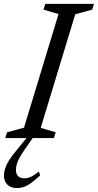

<svg xmlns="http://www.w3.org/2000/svg" viewBox="-45 -702 498 976"><path d="M252.5 -630.5 176 -653 185.5 -682.5H432.5L423.5 -653L337.5 -629.5L162 -52L238 -29.5L229 0H-18L-9 -29.5L77 -53ZM36 162Q36 182 47 193.2Q58 204.5 78.5 204.5Q93.5 204.5 109.2 198Q125 191.5 153 170.5L159 189.5Q122 224.5 96.2 239.2Q70.5 254 41 254Q9.5 254 -7.8 236.2Q-25 218.5 -25 189.5Q-25 173.5 -19.2 155.2Q-13.5 137 0.2 114.2Q14 91.5 39.5 61.5L107 -21.5H136L80 59Q63.5 82.5 53.5 101.2Q43.5 120 39.8 135Q36 150 36 162Z"/></svg>

Font: Newsreader 14pt
Style: Italic
Weight: 400
Italic angle: -17°
Designer: Hugues Gentile
Foundry: Production Type
Version: Version 1.003